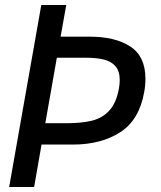

<svg xmlns="http://www.w3.org/2000/svg" viewBox="-20 -745 640 765"><path d="M144.5 -725H244L221.5 -599H336Q439.5 -599 499.5 -559.5Q559.5 -520 559.5 -431Q559.5 -405 554.5 -378Q535 -267 458.8 -218Q382.5 -169 270.5 -169H145.5L116 0H16.5ZM454 -393Q457 -411 457 -426Q457 -461.5 440.2 -481Q423.5 -500.5 393.8 -507.8Q364 -515 319.5 -515H206.5L160.5 -254H242Q305 -254 346.5 -264.2Q388 -274.5 415.8 -304.8Q443.5 -335 454 -393Z"/></svg>

Font: JuliaMono MediumItalic
Style: Regular
Weight: 500
Italic angle: -9°
Monospace: yes
Designer: cormullion
Foundry: corm
Version: Version 0.049; ttfautohint (v1.8.4)